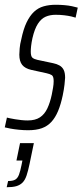

<svg xmlns="http://www.w3.org/2000/svg" viewBox="-35 -538 346 805"><path d="M83 8Q64 8 44 6Q24 4 8 1Q-8 -2 -15 -4L-6 -45Q-2 -44 7 -42Q16 -40 28.5 -38Q41 -36 54.5 -34.5Q68 -33 81 -33Q113 -33 132.5 -46Q152 -59 163.5 -83.5Q175 -108 182 -141Q185 -156 187.5 -170.5Q190 -185 190 -198Q190 -218 182 -223Q174 -228 160 -231L96 -245Q70 -251 58 -266Q46 -281 46 -309Q46 -318 47.5 -335.5Q49 -353 54 -372Q63 -416 76.5 -444Q90 -472 107.5 -488.5Q125 -505 148 -511.5Q171 -518 198 -518Q217 -518 234.5 -516.5Q252 -515 266.5 -512Q281 -509 291 -506L282 -464Q277 -466 264 -469Q251 -472 234 -474Q217 -476 198 -476Q175 -476 156.5 -468Q138 -460 124 -438.5Q110 -417 101 -378Q97 -359 95.5 -345.5Q94 -332 94 -322Q94 -302 101 -296Q108 -290 122 -287L188 -273Q203 -270 214.5 -263.5Q226 -257 232 -245Q238 -233 238 -212Q238 -205 235.5 -183.5Q233 -162 228 -138Q220 -100 208.5 -72.5Q197 -45 180.5 -27Q164 -9 140.5 -0.5Q117 8 83 8ZM-7 247 -1 221Q19 221 29 215Q39 209 44.5 194.5Q50 180 55 155L59 135H34L49 62H107L89 149Q83 178 76.5 197.5Q70 217 59.5 227.5Q49 238 33.5 242.5Q18 247 -7 247Z"/></svg>

Font: Saira UltraCondensed Light
Style: Italic
Weight: 300
Width: 1
Italic angle: -12°
Designer: Hector Gatti with collaboration of the Omnibus-Type team
Foundry: Omnibus-Type
Version: Version 1.101